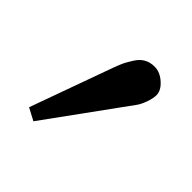

<svg xmlns="http://www.w3.org/2000/svg" viewBox="-81 -161 355 355"><g transform="rotate(45 96.0 16.0)"><path d="M134.8 -99.1C127.3 -99.1 120.6 -97.5 114.7 -94.2C108.9 -91 103.8 -85.9 99.4 -78.9C95 -71.9 91.8 -66.3 89.8 -62.3C87.9 -58.2 85.3 -51.8 82 -43L23.9 118.2L47.9 130.9L160.2 -23.9C164.1 -28.8 167.5 -35.3 170.4 -43.5C173.3 -51.6 174.8 -58.4 174.8 -64C174.8 -72.1 170.6 -80 162.1 -87.6C153.6 -95.3 144.5 -99.1 134.8 -99.1Z"/></g></svg>

Font: Linux Biolinum G
Style: Bold
Weight: 700
Designer: Philipp H. Poll
Foundry: Philipp H. Poll
Version: Version 1.1.0